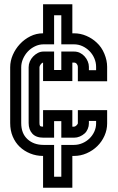

<svg xmlns="http://www.w3.org/2000/svg" viewBox="-20 -735 555 905"><path d="M321 -578H329Q359 -578 387 -566Q415 -554 436 -534Q459 -513 472 -481.5Q485 -450 485 -420V-352H347V-420Q347 -427 342 -433.5Q337 -440 329 -440H321V-353H183V-440Q176 -438 171 -430.5Q166 -423 166 -418V-155Q166 -145 169 -141.5Q172 -138 183 -138V-216H321V-138H329Q334 -138 339.5 -143Q345 -148 347 -153V-216H485V-153Q485 -123 472.5 -95Q460 -67 438.5 -46Q417 -25 388.5 -12.5Q360 0 329 0H321V150H183V0Q151 0 122.5 -11.5Q94 -23 73 -43Q52 -63 40 -91.5Q28 -120 28 -155V-418Q28 -448 40.5 -476.5Q53 -505 74 -527.5Q95 -550 123 -564Q151 -578 183 -578V-715H321ZM235 98H269V-52H329Q349 -52 368 -60Q387 -68 401.5 -82Q416 -96 424.5 -114.5Q433 -133 433 -153V-165H399V-153Q399 -140 393.5 -127Q388 -114 379 -106Q369 -97 356 -91.5Q343 -86 329 -86H269V-164H235V-86H185Q150 -86 132.5 -105Q115 -124 115 -155V-418Q115 -432 120.5 -445Q126 -458 136 -468.5Q146 -479 158.5 -485.5Q171 -492 185 -492H235V-405H269V-492H329Q344 -492 356.5 -486Q369 -480 378.5 -469.5Q388 -459 393.5 -446Q399 -433 399 -420V-404H433V-420Q433 -441 424.5 -460.5Q416 -480 401.5 -494.5Q387 -509 368.5 -517.5Q350 -526 329 -526H269V-663H235V-526H185Q164 -526 144.5 -516.5Q125 -507 111 -492Q97 -477 88.5 -457.5Q80 -438 80 -418V-155Q80 -106 109.5 -79Q139 -52 185 -52H235Z"/></svg>

Font: Aurach Bi
Style: Regular
Weight: 400
Designer: Peter Wiegel
Foundry: Peter Wiegel
Version: Version 1.002